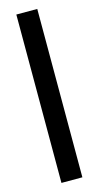

<svg xmlns="http://www.w3.org/2000/svg" viewBox="-110 -718 387 753"><g transform="rotate(-15 83.5 -342.0)"><path d="M41 0V-683.6H126V0Z"/></g></svg>

Font: Post No Bills Colombo
Style: SemiBold
Weight: 700
Designer: Kosala Senevirathne, Siva Puranthara, Lasantha Premarathna, Tharique Azeez
Foundry: Mooniak
Version: Version 1.220 ; ttfautohint (v1.5)